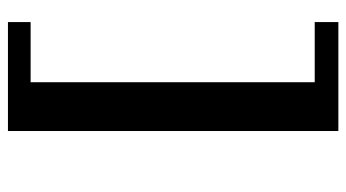

<svg xmlns="http://www.w3.org/2000/svg" viewBox="-216 -532 880 488"><g transform="rotate(90 224.0 -288.0)"><path d="M313 131.8H36.1V74.2H189V-647.9H36.1V-708H313Z"/></g></svg>

Font: Annapurna SIL
Style: Bold
Weight: 700
Designer: Peter Martin, Annie Olsen
Foundry: SIL International
Version: Version 2.000